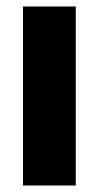

<svg xmlns="http://www.w3.org/2000/svg" viewBox="-20 -573 306 593"><path d="M214 0V-553H51V0Z"/></svg>

Font: Noto Sans Bengali ExtraCondensed Black
Style: Regular
Weight: 900
Width: 2
Designer: Joana Ranito - Universal Thirst; Jelle Bosma - Monotype Design Team
Foundry: Universal Thirst ehf.
Version: Version 3.000